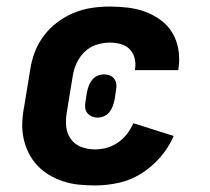

<svg xmlns="http://www.w3.org/2000/svg" viewBox="-20 -558 640 586"><path d="M270 8Q245 8 220.5 5.5Q196 3 173 -4.5Q150 -12 130 -24Q110 -36 94 -53Q78 -70 67.5 -91Q57 -112 52 -135.5Q47 -159 48 -184Q49 -209 54 -234L72 -344Q76 -372 86 -398.5Q96 -425 113.5 -448.5Q131 -472 155 -490Q179 -508 206 -519Q233 -530 260.5 -534Q288 -538 315 -538Q344 -538 372 -534.5Q400 -531 425 -521.5Q450 -512 471.5 -496Q493 -480 506.5 -457Q520 -434 524.5 -406.5Q529 -379 525 -351Q525 -349 524.5 -347.5Q524 -346 524 -344H392Q392 -345 392 -345.5Q392 -346 392 -347Q395 -364 391 -380Q387 -396 376 -407.5Q365 -419 348.5 -423.5Q332 -428 315 -428Q295 -428 274.5 -421.5Q254 -415 238.5 -400Q223 -385 214 -365.5Q205 -346 202 -326L184 -216Q180 -194 182 -172.5Q184 -151 196 -134Q208 -117 228 -109.5Q248 -102 270 -102Q288 -102 306 -107Q324 -112 340 -123Q356 -134 367.5 -149Q379 -164 387 -182L510 -143Q495 -108 469.5 -78.5Q444 -49 411.5 -28.5Q379 -8 342.5 0Q306 8 270 8ZM278 -199Q269 -199 260.5 -202.5Q252 -206 246.5 -213Q241 -220 240 -229Q239 -238 241 -248L245 -275Q247 -285 250.5 -295Q254 -305 260.5 -313.5Q267 -322 277 -326.5Q287 -331 297 -331Q307 -331 315.5 -327.5Q324 -324 329 -317Q334 -310 335 -301Q336 -292 334 -282L330 -255Q328 -245 324.5 -235Q321 -225 314.5 -216.5Q308 -208 298 -203.5Q288 -199 278 -199Z"/></svg>

Font: Iosevka Curly XBdEx
Style: Italic
Weight: 800
Width: 7
Italic angle: -9°
Monospace: yes
Designer: Belleve Invis
Foundry: Belleve Invis
Version: Version 11.1.0; ttfautohint (v1.8.3)